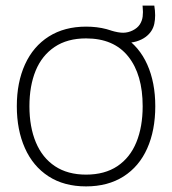

<svg xmlns="http://www.w3.org/2000/svg" viewBox="-20 -650 614 685"><path d="M530.5 -630Q536.5 -593.5 530.5 -565.2Q524.5 -537 500 -518.5Q486 -508 466 -502Q446 -496 422.2 -498.8Q398.5 -501.5 376 -516V-541Q402.5 -533 420 -533.2Q437.5 -533.5 453.5 -541.5Q470.5 -550 478.8 -562.8Q487 -575.5 489 -590.8Q491 -606 489 -625.5L488.5 -630ZM287 15Q208.5 15 153 -21Q97.5 -57 68.8 -121.8Q40 -186.5 40 -271Q40 -356 69.2 -420.2Q98.5 -484.5 154.2 -519.8Q210 -555 287 -555Q366 -555 421.5 -519.2Q477 -483.5 505.5 -419.5Q534 -355.5 534 -271Q534 -185 505.2 -120.5Q476.5 -56 420.8 -20.5Q365 15 287 15ZM287 -27Q353.5 -27 398.8 -57.2Q444 -87.5 466.5 -142.5Q489 -197.5 489 -271Q489 -384 437.5 -448.5Q386 -513 287 -513Q220 -513 174.8 -482.5Q129.5 -452 107.2 -397.8Q85 -343.5 85 -271Q85 -197 108 -142Q131 -87 176.2 -57Q221.5 -27 287 -27Z"/></svg>

Font: Hauora
Style: Regular
Weight: 400
Designer: Wayne Shih
Foundry: WCYS
Version: Version 1.001